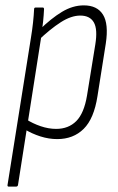

<svg xmlns="http://www.w3.org/2000/svg" viewBox="-20 -510 441 715"><path d="M193 8Q162 8 130.5 -2Q99 -12 71 -29L77 -66Q102 -50 131.5 -40Q161 -30 189 -30Q235 -30 264 -59Q293 -88 304 -154L335 -345Q344 -401 329.5 -426.5Q315 -452 279 -452Q245 -452 206 -427Q167 -402 121 -358L126 -398Q171 -442 211 -466Q251 -490 292 -490Q342 -490 363.5 -455.5Q385 -421 374 -348L343 -152Q330 -68 291.5 -30Q253 8 193 8ZM13 185Q7 185 8 179L95 -368Q100 -398 103 -426Q106 -454 107 -476Q107 -482 113 -482H139Q144 -482 144 -476Q143 -454 140.5 -429.5Q138 -405 134 -388V-376L47 179Q46 185 39 185Z"/></svg>

Font: Sofia Sans Condensed ExtraLight
Style: Italic
Weight: 250
Italic angle: -9°
Version: Version 4.100